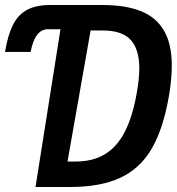

<svg xmlns="http://www.w3.org/2000/svg" viewBox="-84 -745 704 765"><path d="M600.5 -482.5Q600.5 -428 588.5 -359Q565.5 -229 519.5 -151Q473.5 -73 395 -36.5Q316.5 0 194.5 0H57.5L157 -628.5H107Q55 -628.5 38 -538H-64Q-53 -604 -33.2 -644.2Q-13.5 -684.5 21.5 -704.5Q56.5 -724.5 113.5 -725H323Q416 -725 477 -700.8Q538 -676.5 569.2 -623.2Q600.5 -570 600.5 -482.5ZM461 -375Q471 -431 471 -472.5Q471 -548.5 436.8 -586Q402.5 -623.5 326 -623.5H277L185 -101.5H218Q287 -101.5 335.2 -131.2Q383.5 -161 414 -221.2Q444.5 -281.5 461 -375Z"/></svg>

Font: JuliaMono SemiBold
Style: Italic
Weight: 600
Italic angle: -9°
Monospace: yes
Designer: cormullion
Foundry: corm
Version: Version 0.056; ttfautohint (v1.8.4)